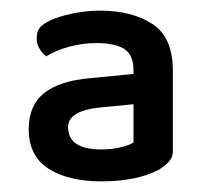

<svg xmlns="http://www.w3.org/2000/svg" viewBox="-20 -641 393 361"><path d="M171 -360Q190 -360 206.5 -364Q223 -368 231 -373V-445L169 -439Q108 -433 108 -402Q108 -360 171 -360ZM168 -621Q228 -621 266.5 -596Q305 -571 305 -508V-356Q305 -345 297.5 -337Q290 -329 279 -322Q237 -300 171 -300Q108 -300 71 -324Q34 -348 34 -398Q34 -443 63 -466Q92 -489 149 -494L231 -502V-509Q231 -538 213.5 -549Q196 -560 161 -560Q135 -560 109.5 -553Q84 -546 67 -535Q60 -540 54.5 -549Q49 -558 49 -569Q49 -582 55 -589Q61 -596 73 -602Q90 -610 116 -615.5Q142 -621 168 -621Z"/></svg>

Font: Baloo Chettan 2 Medium
Style: Regular
Weight: 500
Designer: Maithili Shingre, Unnati Kotecha and Ek Type
Foundry: Ek Type
Version: Version 1.640;hotconv 1.0.111;makeotfexe 2.5.65597; ttfautoh